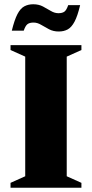

<svg xmlns="http://www.w3.org/2000/svg" viewBox="-20 -882 432 902"><path d="M362.5 -23V0H29.5V-23L98.5 -54V-616L29.5 -647V-670H362.5V-647L293.5 -616V-54ZM356.5 -858Q344.5 -807 330.2 -780.2Q316 -753.5 298 -743.8Q280 -734 256 -734Q230.5 -734 210.5 -744.5Q190.5 -755 173 -765.5Q155.5 -776 137.5 -776Q119.5 -776 109.5 -768.8Q99.5 -761.5 91.5 -738H35.5Q48 -789 62 -815.8Q76 -842.5 94.2 -852.2Q112.5 -862 136 -862Q162 -862 181.8 -851.5Q201.5 -841 219 -830.5Q236.5 -820 254.5 -820Q272.5 -820 282.5 -827.2Q292.5 -834.5 300.5 -858Z"/></svg>

Font: Newsreader Text ExtraBold
Style: Regular
Weight: 800
Designer: Hugues Gentile
Foundry: Production Type
Version: Version 1.001